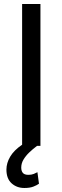

<svg xmlns="http://www.w3.org/2000/svg" viewBox="-20 -731 313 962"><path d="M165.5 0Q144.5 15.6 126.7 32.7Q108.9 49.8 97.7 68.6Q86.4 87.4 86.4 108.9Q86.4 125.5 94.5 135.3Q102.5 145 122.6 145Q137.7 145 149.2 140.4Q160.6 135.7 167.5 131.8L175.3 189.5Q164.6 197.3 147 204.1Q129.4 210.9 102.1 210.9Q64 210.9 38.1 187.5Q12.2 164.1 12.2 118.7Q12.2 85.9 31 54Q49.8 22 90.8 -5.9V-710.9H182.6V0Z"/></svg>

Font: Robert Sans Medium
Style: Regular
Weight: 500
Designer: Christian Robertson (extended by Adam Twardoch)
Foundry: Google
Version: Version 12.135;April 2, 2019;FontCreator 11.5.0.2425 64-bit;